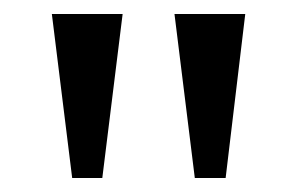

<svg xmlns="http://www.w3.org/2000/svg" viewBox="-20 -734 425 274"><path d="M83 -480H126L155 -714H54ZM258 -480H302L330 -714H229Z"/></svg>

Font: Noto Serif Armenian SemiCondensed
Style: Regular
Weight: 400
Width: 4
Designer: Monotype Design Team
Foundry: Monotype Imaging Inc.
Version: Version 2.008